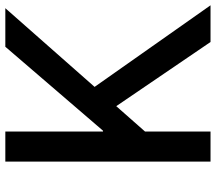

<svg xmlns="http://www.w3.org/2000/svg" viewBox="-64 -734 799 710"><g transform="rotate(-90 335.0 -379.5)"><path d="M91.8 0V-758.8H203.1V-397.5H206.1L516.6 -758.8H659.2L368.2 -428.7L669.9 0H534.2L296.9 -348.6L203.1 -242.2V0Z"/></g></svg>

Font: Gothic A1 SemiBold
Style: Regular
Weight: 600
Version: Version 2.50